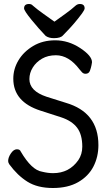

<svg xmlns="http://www.w3.org/2000/svg" viewBox="-20 -922 540 966"><path d="M246.1 23.9Q168.9 23.9 118.4 -7.6Q67.9 -39.1 26.9 -95.2Q21 -104 21 -111.8Q21 -129.9 34.9 -150.4Q48.8 -170.9 64.9 -170.9Q80.1 -170.9 84 -160.2Q139.2 -65.9 191.9 -58.1Q221.2 -50.8 247.1 -50.8Q328.1 -50.8 374 -116.2Q394 -146 394 -184.1Q394 -245.1 367.9 -279.5Q341.8 -314 287.1 -332L184.1 -365.2Q46.9 -409.2 46.9 -525.9Q46.9 -575.2 73 -618.7Q99.1 -662.1 147 -690.7Q194.8 -719.2 257.8 -719.2Q324.2 -719.2 383.5 -680.2Q442.9 -641.1 442.9 -608.9Q442.9 -606.9 440.4 -594Q438 -581.1 432.4 -565.9Q426.8 -550.8 410.2 -550.8Q398.9 -550.8 391.4 -559.8Q383.8 -568.8 379.9 -573.2Q326.2 -644 261.2 -644Q221.2 -644 191.7 -627Q162.1 -609.9 145 -582.5Q127.9 -555.2 127.9 -523.9Q127.9 -463.9 214.8 -435.1L311 -404.8Q475.1 -356.9 475.1 -191.9Q475.1 -132.8 450 -84Q424.8 -35.2 373.3 -5.6Q321.8 23.9 246.1 23.9ZM251 -730Q226.1 -730 210 -741.2Q174.8 -777.8 137.9 -823Q101.1 -868.2 101.1 -879.9Q101.1 -901.9 126 -901.9Q138.2 -901.9 145 -894Q168 -874 198.5 -852.5Q229 -831.1 253.9 -813Q278.8 -831.1 308.8 -852.5Q338.9 -874 360.8 -894Q370.1 -901.9 381.8 -901.9Q405.8 -901.9 405.8 -879.9Q405.8 -873 393.1 -855Q355 -803.2 309.1 -756.8L296.9 -744.1Q285.2 -730 251 -730Z"/></svg>

Font: LXGW WenKai Mono GB Screen
Style: Regular
Weight: 400
Monospace: yes
Designer: LXGW / Fontworks Inc.
Foundry: LXGW / Fontworks Inc.
Version: Version 1.510;January 18,2025